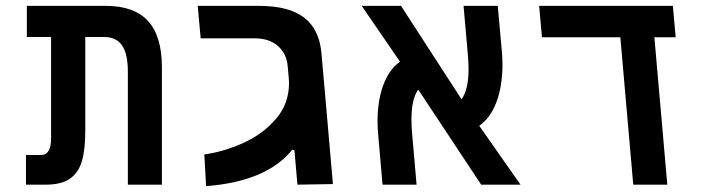

<svg xmlns="http://www.w3.org/2000/svg" viewBox="-20 -629 2440 654"><path d="M334.5 -503H270.5V-184Q270.5 -119 258.8 -79.5Q247 -40 217.8 -20Q188.5 0 136 0H68.5V-101H121Q136.5 -101 145.2 -114.8Q154 -128.5 154 -157V-503H71.5V-609H340.5Q437 -609 484.2 -557.5Q531.5 -506 531.5 -399.5V0H415.5V-385.5Q415.5 -445.5 395.8 -474.2Q376 -503 334.5 -503Z M964.5 -346.5Q964.5 -352 963.5 -365L960 -403Q956.5 -446 926.8 -472.2Q897 -498.5 847 -498.5H663.5L653.5 -609H863Q964 -609 1016 -569Q1068 -529 1075 -447L1086 -323L1114 -2L993 0L983 -117L975.5 -119Q888 -10.5 682 5L676 -103Q742 -112 808.2 -141.8Q874.5 -171.5 919.5 -223.5Q964.5 -275.5 964.5 -346.5Z M1381.5 -222.5Q1381.5 -198.5 1383.5 -177L1399 0H1283L1268.5 -167Q1266 -195.5 1266 -216Q1266 -286 1285.5 -339Q1305 -392 1342.5 -419L1212 -609H1346L1552 -291Q1576 -323 1576 -394Q1576 -414.5 1573.5 -444.5L1559 -609H1675.5L1689.5 -454Q1691.5 -433.5 1691.5 -408.5Q1691.5 -336.5 1671.2 -282Q1651 -227.5 1612.5 -200.5L1753 0H1619L1404.5 -324Q1381.5 -291.5 1381.5 -222.5Z M2093 -502H1826L1816.5 -609H2272L2281.5 -502H2209L2253 0H2137Z"/></svg>

Font: JuliaMono SemiBold
Style: Italic
Weight: 600
Italic angle: -9°
Monospace: yes
Designer: cormullion
Foundry: corm
Version: Version 0.056; ttfautohint (v1.8.4)